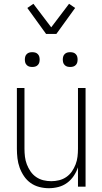

<svg xmlns="http://www.w3.org/2000/svg" viewBox="-20 -984 540 1012"><path d="M237 8Q212 8 187 1.5Q162 -5 141.5 -19.5Q121 -34 106.5 -55.5Q92 -77 83.5 -100.5Q75 -124 72 -149.5Q69 -175 69 -200V-520H109V-200Q109 -179 111.5 -158Q114 -137 121.5 -117.5Q129 -98 141 -80.5Q153 -63 170.5 -51Q188 -39 208.5 -34Q229 -29 250 -29Q271 -29 291.5 -34Q312 -39 329.5 -51Q347 -63 359 -80.5Q371 -98 378.5 -117.5Q386 -137 388.5 -158Q391 -179 391 -200V-520H431V0H391V-102Q383 -78 368.5 -56.5Q354 -35 333.5 -20Q313 -5 288 1.5Q263 8 237 8ZM350 -631Q342 -631 334.5 -633Q327 -635 321 -641Q315 -647 313 -654.5Q311 -662 311 -670Q311 -678 313 -685.5Q315 -693 321 -699Q327 -705 334.5 -707Q342 -709 350 -709Q358 -709 365.5 -707Q373 -705 379 -699Q385 -693 387 -685.5Q389 -678 389 -670Q389 -662 387 -654.5Q385 -647 379 -641Q373 -635 365.5 -633Q358 -631 350 -631ZM150 -631Q142 -631 134.5 -633Q127 -635 121 -641Q115 -647 113 -654.5Q111 -662 111 -670Q111 -678 113 -685.5Q115 -693 121 -699Q127 -705 134.5 -707Q142 -709 150 -709Q158 -709 165.5 -707Q173 -705 179 -699Q185 -693 187 -685.5Q189 -678 189 -670Q189 -662 187 -654.5Q185 -647 179 -641Q173 -635 165.5 -633Q158 -631 150 -631ZM223 -805 124 -942 156 -964 250 -840 344 -964 376 -942 277 -805Z"/></svg>

Font: Iosevka Curly Extralight
Style: Regular
Weight: 200
Monospace: yes
Designer: Belleve Invis
Foundry: Belleve Invis
Version: Version 22.1.2; ttfautohint (v1.8.4)